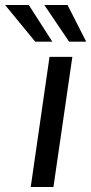

<svg xmlns="http://www.w3.org/2000/svg" viewBox="-82 -743 362 763"><path d="M40.1 0 114.8 -517H205.5L130.4 0ZM57.9 -577.5 -61.7 -723H32.5L125.9 -577.5ZM192.6 -577.5 94.2 -723H186.5L260.5 -577.5Z"/></svg>

Font: Public Sans Thin
Style: Italic
Weight: 100
Italic angle: -8°
Designer: The Public Sans project authors (U.S. Web Design System). Libre Franklin designed by Pablo Impallari and Rodrigo Fuenzal
Version: Version 2.000